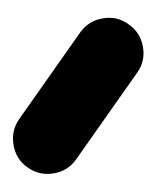

<svg xmlns="http://www.w3.org/2000/svg" viewBox="-50 -199 333 407"><g transform="rotate(5 116.5 4.0)"><path d="M22.5 165Q-3.9 149.9 -11.7 119.9Q-19.5 89.8 -4.4 64L107.9 -129.4Q123 -155.8 153.1 -163.8Q183.1 -171.9 209 -156.2Q235.4 -141.1 243.4 -111.3Q251.5 -81.5 235.8 -55.2L123.5 138.2Q108.4 164.6 78.6 172.4Q48.8 180.2 22.5 165Z"/></g></svg>

Font: Mikhak ExtraBold
Style: Regular
Weight: 800
Designer: Amin Abedi
Version: Version 3.3